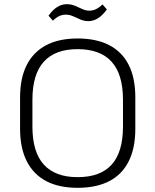

<svg xmlns="http://www.w3.org/2000/svg" viewBox="-20 -891 743 918"><path d="M351 7Q262 7 201 -25Q140 -57 108 -120Q76 -183 76 -275V-425Q76 -518 108 -580.5Q140 -643 201 -675Q262 -707 351 -707Q441 -707 502.5 -675Q564 -643 595.5 -580.5Q627 -518 627 -425V-275Q627 -183 595.5 -120Q564 -57 502.5 -25Q441 7 351 7ZM351 -44Q460 -44 514 -104Q568 -164 568 -286V-414Q568 -536 513.5 -596Q459 -656 351 -656Q244 -656 189.5 -596Q135 -536 135 -414V-286Q135 -164 189.5 -104Q244 -44 351 -44ZM212 -816Q232 -844 253.5 -857.5Q275 -871 299 -871Q320 -871 338 -863.5Q356 -856 373 -848Q390 -840 408 -840Q424 -840 439.5 -847.5Q455 -855 470 -870L491 -846Q471 -818 449 -804Q427 -790 403 -790Q382 -790 364 -798Q346 -806 329 -813.5Q312 -821 294 -821Q278 -821 263 -814Q248 -807 233 -792Z"/></svg>

Font: Pathway Extreme 28pt ExtraLight
Style: Regular
Weight: 250
Designer: Eduardo Rodriguez Tunni
Foundry: Eduardo Rodriguez Tunni
Version: Version 1.001;gftools[0.9.26]